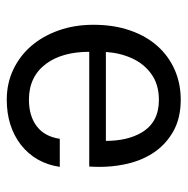

<svg xmlns="http://www.w3.org/2000/svg" viewBox="-14 -502 542 554"><g transform="rotate(-90 257.0 -225.0)"><path d="M246.5 25.5Q192 25.5 153.5 3.2Q115 -19 91.5 -55.8Q68 -92.5 59 -140.5Q52.5 -173.5 52.5 -208.5Q52.5 -223.5 53.5 -238.5H384.5Q384.5 -316 350 -363Q313 -412.5 246.5 -412.5Q199.5 -412.5 169.8 -390Q140 -367.5 133.5 -323.5H52.5Q63 -394 116.5 -436Q169.5 -476.5 246.5 -476.5Q293 -476.5 332.5 -458Q372 -439.5 400.8 -406.5Q429.5 -373.5 446 -327.5Q462.5 -281.5 462.5 -226.5Q462.5 -167.5 446.2 -120.8Q430 -74 401.2 -41.8Q372.5 -9.5 332.8 8Q293 25.5 246.5 25.5ZM245.5 -37.5Q290 -37.5 320 -59Q350 -80.5 365.8 -115.2Q381.5 -150 384 -190.5H127.5Q127.5 -128.5 151.5 -87.5Q181 -37.5 245.5 -37.5Z"/></g></svg>

Font: Betina Sans
Style: Regular
Weight: 400
Designer: Jonathan Pinhorn (font) & Cristiano Sobral (main changes)
Version: Version 2.001;April 28, 2021;FontCreator 13.0.0.2655 32-bit;